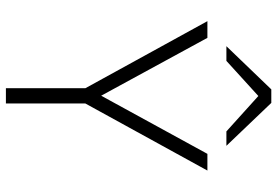

<svg xmlns="http://www.w3.org/2000/svg" viewBox="-168 -794 962 667"><g transform="rotate(90 313.5 -461.0)"><path d="M287 0V-276L54 -700H112L313 -331L515 -700H573L340 -276V0ZM141 -766 291 -922H338L487 -766H437L314 -877L192 -766Z"/></g></svg>

Font: Transpass ExtraLight
Style: Regular
Weight: 200
Designer: Delve Withrington
Foundry: Delve Fonts
Version: Version 1.001;December 18, 2019;FontCreator 12.0.0.2547 64-b